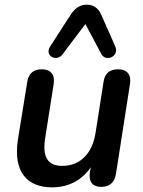

<svg xmlns="http://www.w3.org/2000/svg" viewBox="-20 -793 615 823"><path d="M203 10C273 10 331 -20 369 -76L365 -52C360 -12 378 8 414 8C450 8 471 -11 477 -47L537 -432C544 -472 525 -496 487 -496C451 -496 429 -479 424 -443L390 -226C377 -138 326 -82 247 -82C184 -82 162 -120 173 -197L210 -432C217 -473 197 -496 160 -496C124 -496 103 -479 97 -443L57 -196C35 -54 98 10 203 10ZM474 -594 414 -730C401 -759 380 -773 352 -773C323 -773 301 -758 283 -730L195 -594C169 -553 223 -526 248 -560L346 -690L414 -562C433 -525 493 -551 474 -594Z"/></svg>

Font: SN Pro Semibold
Style: Italic
Weight: 600
Italic angle: -9°
Designer: Tobias Whetton
Foundry: Supernotes
Version: Version 1.001;Glyphs 3.2 (3249)